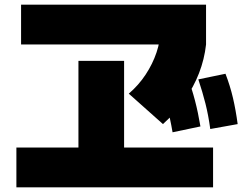

<svg xmlns="http://www.w3.org/2000/svg" viewBox="-20 -770 1040 820"><path d="M50 30V-140H315V-510H510V-140H890V30ZM70 -580V-750H860V-580ZM530 -370Q572 -406 602 -451.5Q632 -497 648.5 -546Q665 -595 665 -643L860 -580Q853 -517 830 -457.5Q807 -398 768.5 -343.5Q730 -289 676 -240ZM717 -205Q707 -264 693.5 -313.5Q680 -363 659 -416L780 -444Q799 -393 812.5 -341.5Q826 -290 836 -230ZM878 -219Q870 -278 857.5 -327.5Q845 -377 827 -431L943 -455Q963 -403 975 -351.5Q987 -300 995 -240Z"/></svg>

Font: M PLUS 1 Black
Style: Regular
Weight: 900
Designer: Coji Morishita
Foundry: UNDERFOREST DESIGN
Version: Version 1.001